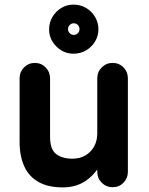

<svg xmlns="http://www.w3.org/2000/svg" viewBox="-20 -803 645 833"><path d="M252.2 10Q189.2 10 147.6 -13.2Q106 -36.5 85.5 -80.9Q65 -125.2 65 -188V-463.5Q65 -491 84.2 -510.5Q103.5 -530 131 -530Q158.8 -530 178 -510.5Q197.2 -491 197.2 -463.5V-209.5Q197.2 -154.5 223.9 -134.5Q250.5 -114.5 293.5 -114.5Q327.8 -114.5 352 -129.5Q376.2 -144.5 389.1 -169Q402 -193.5 402 -223.2V-463.5Q402 -491 421.4 -510.5Q440.8 -530 468.5 -530Q496.8 -530 515.8 -510.5Q534.8 -491 534.8 -463.5V-57.2Q534.8 -29.8 515.8 -10.2Q496.8 9.2 468.5 9.2Q440.8 9.2 421.4 -10.2Q402 -29.8 402 -57.2V-122.5L428.8 -110Q396.8 -49.8 354.1 -19.9Q311.5 10 252.2 10ZM299 -570Q256 -570 224.5 -601.5Q193 -633 193 -676Q193 -705 207.5 -729.5Q222 -754 246 -768.5Q270 -783 299 -783Q329 -783 353.5 -768.5Q378 -754 392.5 -729.5Q407 -705 407 -676Q407 -647 392.5 -623Q378 -599 353.5 -584.5Q329 -570 299 -570ZM300 -651.5Q310 -651.5 317.5 -658.8Q325 -666 325 -676.4Q325 -687.3 317.7 -694.6Q310.3 -702 300 -702Q290 -702 282.6 -694.6Q275.2 -687.3 275.2 -676.4Q275.2 -666 282.6 -658.8Q290 -651.5 300 -651.5Z"/></svg>

Font: National Park
Style: Regular
Weight: 400
Designer: Andrea Herstowski, Ben Hoepner
Version: Version 1.009